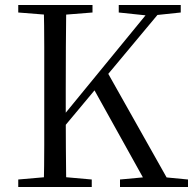

<svg xmlns="http://www.w3.org/2000/svg" viewBox="-20 -748 772 768"><path d="M155 0Q157 -84 157 -168Q157 -252 157 -337V-391Q157 -476 157 -560.5Q157 -645 155 -728H245Q244 -645 243.5 -560.5Q243 -476 243 -391V-284Q243 -231 243.5 -157.5Q244 -84 245 0ZM53 0V-30L191 -42H212L347 -30V0ZM53 -698V-728H350V-698L212 -687H191ZM460 0V-30L590 -42H608L732 -30V0ZM455 -698V-728H703V-698L599 -687L578 -685ZM199 -196 195 -251H206L224 -274L596 -728H643ZM573 0 350 -401 405 -467 668 0Z"/></svg>

Font: Noto Serif TC ExtraLight
Style: Regular
Weight: 400
Version: Version 2.002-H1;hotconv 1.1.0;makeotfexe 2.6.0